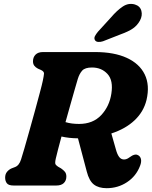

<svg xmlns="http://www.w3.org/2000/svg" viewBox="-20 -973 796 1007"><path d="M714.5 -103Q694 -49 646.2 -17.5Q598.5 14 539.5 14Q497.5 14 472.5 -5.2Q447.5 -24.5 435 -73.5L389 -247.5Q341.5 -248 302.5 -257Q292.5 -220 284.5 -189.5Q276.5 -159 272.5 -141Q267 -116.5 271.8 -110.2Q276.5 -104 285 -98.5L300 -90Q312.5 -81.5 320.2 -72.2Q328 -63 328 -47Q328 -26 314.8 -13Q301.5 0 275.5 0H51.5Q25 0 16 -11.8Q7 -23.5 7 -41.5Q7 -60 17 -72Q27 -84 41 -90L58 -96.5Q80.5 -104.5 90.5 -137Q96 -153.5 107.8 -194.2Q119.5 -235 134.2 -287.2Q149 -339.5 163.5 -392.5Q178 -445.5 189.2 -487.8Q200.5 -530 204.5 -549.5Q210 -576 210.8 -587Q211.5 -598 195 -606L179 -613Q166.5 -619.5 159.8 -628.5Q153 -637.5 153 -651.5Q153 -673 166.5 -686.5Q180 -700 205.5 -700H479Q578.5 -700 645 -669.5Q711.5 -639 739 -582.8Q766.5 -526.5 748.5 -449Q733.5 -387 685.8 -342Q638 -297 564 -273L588.5 -187Q595 -163 605 -149.8Q615 -136.5 631 -136.5Q641 -136.5 650.5 -142Q660 -147.5 669.5 -154.5Q675 -158.5 684 -161.2Q693 -164 701 -160.5Q715 -155 719 -139.8Q723 -124.5 714.5 -103ZM388 -559Q382.5 -540.5 372.2 -504.8Q362 -469 349.2 -424Q336.5 -379 323.5 -332.5Q354 -323 394.5 -323Q467.5 -323 510.8 -369.2Q554 -415.5 564 -481.5Q575 -551 543.8 -585Q512.5 -619 462.5 -619Q426 -619 411.2 -602.8Q396.5 -586.5 388 -559ZM562 -881.5Q593.5 -918.5 624 -938.8Q654.5 -959 687.5 -949.5Q715 -941 721.5 -916Q728 -891 714 -865Q700 -839.5 676.8 -823.5Q653.5 -807.5 613 -793L520 -756.5Q506.5 -752 494.2 -753.2Q482 -754.5 477.5 -763.5Q472.5 -773 478.2 -784Q484 -795 494 -807Z"/></svg>

Font: Fraunces 9pt S100
Style: Bold Italic
Weight: 700
Italic angle: -16°
Version: Version 1.000; ttfautohint (v1.8.3)